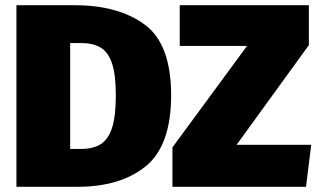

<svg xmlns="http://www.w3.org/2000/svg" viewBox="-20 -716 1228 736"><path d="M636 -351Q636 -158 539 -79Q442 0 278 0H43V-696H266Q434 -696 535 -621.5Q636 -547 636 -351ZM249 -551V-145H290Q338 -145 367 -164Q396 -183 410 -227.5Q424 -272 424 -351Q424 -429 409.5 -472.5Q395 -516 366 -533.5Q337 -551 291 -551ZM1164 -696V-543L887 -161H1173L1153 0H641V-151L927 -540H669V-696Z"/></svg>

Font: Fira Sans Black
Style: Regular
Weight: 900
Designer: Carrois Corporate & Edenspiekermann AG
Foundry: Carrois Corporate GbR & Edenspiekermann AG
Version: Version 4.203